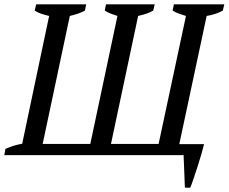

<svg xmlns="http://www.w3.org/2000/svg" viewBox="-40 -720 1061 891"><path d="M-20 0 -15 -29Q3 -37 21.5 -43Q40 -49 63 -53L188 -646Q170 -650 152 -656Q134 -662 121 -671L128 -700H360L354 -671Q340 -663 322.5 -657Q305 -651 284 -646L158 -52H379L505 -646Q489 -651 473.5 -657Q458 -663 446 -671L452 -700H678L671 -671Q658 -663 640.5 -657Q623 -651 601 -646L475 -52H696L823 -646Q806 -651 789.5 -657Q773 -663 761 -671L767 -700H1001L994 -671Q962 -653 919 -646L792 -51H907Q902 -31 894.5 -4.5Q887 22 878 49.5Q869 77 860 104Q851 131 843 151H818L812 0Z"/></svg>

Font: PTSerifItalic
Style: Italic
Weight: 400
Italic angle: -12°
Designer: A.Korolkova, O.Umpeleva, V.Yefimov
Foundry: ParaType Ltd
Version: Version 1.000W OFL